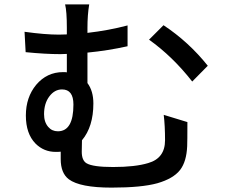

<svg xmlns="http://www.w3.org/2000/svg" viewBox="-20 -815 1040 876"><path d="M200 -236Q217 -216 244 -216Q315 -216 315 -338Q315 -407 263 -407Q229 -407 205 -375Q181 -343 181 -294Q181 -258 200 -236ZM835 -258Q835 -169 834 -148Q831 -78 802 -40Q771 0 698 21Q626 41 489 41Q345 41 294 3Q257 -25 257 -89V-123Q250 -122 234 -122Q180 -122 142 -160Q98 -205 98 -288Q98 -371 145 -428Q194 -486 268 -486Q280 -486 285 -485V-569Q275 -568 256 -568Q187 -568 97 -577L92 -670Q185 -657 249 -657Q273 -657 285 -658V-688Q285 -763 277 -795H387Q379 -747 379 -688V-665Q475 -676 562 -699V-604Q472 -584 379 -575V-436Q406 -400 406 -343Q406 -237 354 -175Q353 -157 353 -123Q353 -83 375 -70Q404 -53 496 -53Q597 -53 656 -71Q733 -93 733 -175Q733 -241 727 -291ZM726 -700Q841 -624 928 -515L857 -443Q768 -557 660 -634Z"/></svg>

Font: Noto Sans S Chinese Medium
Style: Regular
Weight: 500
Designer: Ryoko NISHIZUKA  (kana & ideographs); Paul D. Hunt (Latin, Greek & Cyrillic); Wenlong ZHANG  (bopomofo); Sandoll Communi
Foundry: Adobe Systems Incorporated
Version: Version 1.000;PS 1;hotconv 1.0.78;makeotf.lib2.5.61930